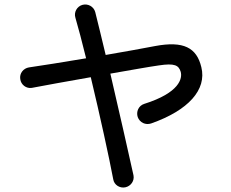

<svg xmlns="http://www.w3.org/2000/svg" viewBox="-20 -803 1040 863"><path d="M543 39C568 34 585 10 580 -15C557 -120 515 -304 476 -472C568 -488 651 -503 694 -509C766 -520 783 -509 792 -481C801 -451 787 -386 628 -336C603 -328 591 -301 599 -277C608 -252 634 -240 659 -248C827 -307 910 -400 885 -501C864 -589 805 -620 677 -596C625 -586 543 -571 455 -556C437 -631 421 -698 408 -749C401 -774 375 -788 350 -781C326 -774 311 -748 319 -723C332 -679 349 -614 367 -541C265 -524 167 -508 110 -500C85 -496 67 -473 71 -448C74 -422 98 -404 123 -408C178 -419 282 -437 388 -456C429 -285 471 -93 489 3C493 28 518 44 543 39Z"/></svg>

Font: 寒蝉半圆体
Style: Regular
Weight: 400
Designer: Yoshimichi Ohira & Warren
Foundry: ChillType
Version: Version 1.800;Glyphs 3.1.1 (3135)